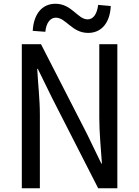

<svg xmlns="http://www.w3.org/2000/svg" viewBox="-20 -1001 740 1021"><path d="M277 -907C331 -907 362 -826 449 -826C519 -826 565 -879 569 -969L502 -975C496 -926 476 -898 446 -898C393 -898 362 -981 275 -981C204 -981 159 -927 154 -837L221 -832C226 -881 248 -907 277 -907ZM96 -766V0H192V-393C192 -473 182 -556 178 -635H181L258 -478L502 0H604V-766H508V-375C508 -294 517 -207 522 -131H519L443 -288L198 -766Z"/></svg>

Font: Kawkab Mono Light
Style: Bold
Weight: 400
Monospace: yes
Designer: Abdullah Arif
Foundry: Abdullah Arif
Version: Version 1.000;PS 000.500;hotconv 1.0.88;makeotf.lib2.5.64775